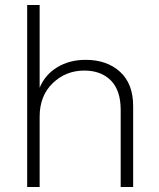

<svg xmlns="http://www.w3.org/2000/svg" viewBox="-20 -750 638 770"><path d="M89 0V-730H139V-398Q161 -451 210 -480.5Q259 -510 323 -510Q409 -510 461.5 -462Q514 -414 514 -325V0H464V-309Q464 -388 424.5 -427.5Q385 -467 318 -467Q244 -467 191.5 -416.5Q139 -366 139 -282V0Z"/></svg>

Font: Elaine Sans Light
Style: Regular
Weight: 300
Designer: Wei Huang
Foundry: Wei Huang
Version: Version 2.001;December 24, 2019;FontCreator 12.0.0.2547 64-b